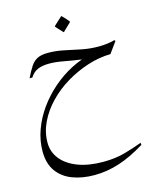

<svg xmlns="http://www.w3.org/2000/svg" viewBox="-144 -781 957 1202"><g transform="rotate(-15 334.0 -179.5)"><path d="M660 -450 608 -378Q535 -377 460 -353Q385 -329 317.5 -288.5Q250 -248 197.5 -193.5Q145 -139 114.5 -75.5Q84 -12 84 56Q84 116 121 162.5Q158 209 227 235.5Q296 262 392 262Q467 262 528 245.5Q589 229 647 207L648 221Q557 277 477 302.5Q397 328 317 328Q239 328 176 304.5Q113 281 76.5 230.5Q40 180 40 101Q40 31 64.5 -37Q89 -105 132.5 -166Q176 -227 234 -277.5Q292 -328 358 -362Q391 -379 427 -392Q364 -401 313.5 -410.5Q263 -420 222 -420Q177 -420 147.5 -407.5Q118 -395 98 -363H80Q101 -406 119 -433.5Q137 -461 162.5 -474Q188 -487 231 -487Q283 -487 334.5 -476Q386 -465 439.5 -454Q493 -443 549 -443Q608 -443 654 -456ZM360 -587Q359 -589 351 -597Q343 -605 333.5 -615.5Q324 -626 318 -633V-638L371 -687H374Q386 -676 395.5 -665Q405 -654 415 -642V-637L363 -587Z"/></g></svg>

Font: Bona Nova SC
Style: Italic
Weight: 400
Italic angle: -4°
Designer: Mateusz Machalski
Foundry: Capitalics
Version: Version 4.001; ttfautohint (v1.8.4.7-5d5b)